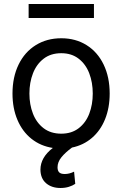

<svg xmlns="http://www.w3.org/2000/svg" viewBox="-20 -727 607 953"><path d="M440.4 -262.7Q440.4 -317.4 423.1 -362.8Q405.8 -408.2 370.6 -435.5Q335.4 -462.9 284.2 -462.9Q231.9 -462.9 196.5 -435.5Q161.1 -408.2 143.6 -362.8Q126 -317.4 126 -262.7Q126 -208 143.6 -162.8Q161.1 -117.7 196.5 -90.6Q231.9 -63.5 284.2 -63.5Q335.4 -63.5 370.6 -90.6Q405.8 -117.7 423.1 -162.8Q440.4 -208 440.4 -262.7ZM180.7 115.2Q180.7 54.7 242.2 7.3Q181.6 -2 136.5 -37.8Q91.3 -73.7 66.7 -131.6Q42 -189.5 42 -262.7Q42 -344.2 72.3 -406.5Q102.5 -468.8 157.5 -502.9Q212.4 -537.1 284.2 -537.1Q355.5 -537.1 409.9 -502.9Q464.4 -468.8 494.4 -406.5Q524.4 -344.2 524.4 -262.7Q524.4 -191.9 501.5 -135.3Q478.5 -78.6 436.3 -42.5Q394 -6.3 337.4 5.4Q304.2 29.8 284.9 53.5Q265.6 77.1 265.6 103.5Q265.6 120.1 273.7 128.4Q281.7 136.7 301.8 136.7Q324.2 136.7 347.7 125L353.5 185.5Q340.8 194.3 322 200.2Q303.2 206.1 280.3 206.1Q236.3 206.1 208.7 182.4Q181.2 158.7 180.7 115.2ZM446.3 -637.7H122.1V-707H446.3Z"/></svg>

Font: Pretendard
Style: Regular
Weight: 400
Designer: Base glyphs from Inter by Rasmus Andersson; Hangeul glyphs from Noto Sans CJK(Source Han Sans) by Jang Soo-young and Kan
Foundry: Kil Hyung-jin
Version: Version 1.309